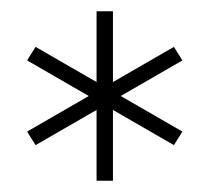

<svg xmlns="http://www.w3.org/2000/svg" viewBox="-20 -720 371 340"><path d="M151 -700H180V-400H151ZM28 -613 43 -637 303 -487 288 -463ZM288 -637 303 -613 43 -463 28 -487Z"/></svg>

Font: Phudu Light
Style: Regular
Weight: 400
Version: Version 1.005;gftools[0.9.23]